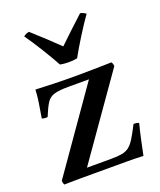

<svg xmlns="http://www.w3.org/2000/svg" viewBox="-139 -840 775 928"><g transform="rotate(-20 248.0 -375.5)"><path d="M437 1Q393 -1 358 -1Q323 -1 297 -1H180Q149 -1 111 -1Q73 -1 30 0Q25 -10 25 -21L316 -437H212Q162 -437 137 -429.5Q112 -422 98 -400Q84 -378 66 -334Q51 -332 37 -337Q44 -378 49.5 -414Q55 -450 56 -479Q99 -477 151 -475.5Q203 -474 258 -474Q302 -474 354 -475Q406 -476 446 -477Q453 -467 453 -455L161 -39H283Q319 -39 341 -43Q363 -47 378.5 -59Q394 -71 409 -95.5Q424 -120 445 -161Q461 -161 472 -156Q462 -117 453.5 -77.5Q445 -38 437 1ZM254 -629Q284 -658 317 -689Q350 -720 385 -752Q392 -751 399.5 -747.5Q407 -744 414 -739Q385 -698 352.5 -646Q320 -594 297 -552Q287 -550 276 -549Q265 -548 253 -548Q241 -548 230 -549Q219 -550 209 -552Q186 -594 154 -646Q122 -698 93 -739Q105 -749 122 -752Q158 -720 191 -689Q224 -658 254 -629Z"/></g></svg>

Font: Tiro Devanagari Hindi
Style: Regular
Weight: 400
Designer: Devanagari: John Hudson & Fiona Ross. Latin: John Hudson.
Foundry: Tiro Typeworks Ltd.
Version: Version 1.52